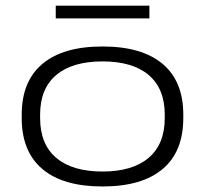

<svg xmlns="http://www.w3.org/2000/svg" viewBox="-20 -660 740 694"><path d="M350.5 14Q207.5 14 133 -49.2Q58.5 -112.5 58.5 -233V-246Q58.5 -366 133.2 -429Q208 -492 350.5 -492Q493 -492 567.8 -429Q642.5 -366 642.5 -246V-233Q642.5 -112 567.8 -49Q493 14 350.5 14ZM350.5 -40Q459 -40 517.2 -89.5Q575.5 -139 575.5 -233V-246Q575.5 -339.5 517.5 -388.8Q459.5 -438 350.5 -438Q241.5 -438 183.2 -388.8Q125 -339.5 125 -246V-233Q125 -139 183.2 -89.5Q241.5 -40 350.5 -40ZM181.5 -593.5V-639.5H520V-593.5Z"/></svg>

Font: Anek Latin Expanded Light
Style: Regular
Weight: 300
Width: 7
Designer: Yesha Goshar
Foundry: Ek Type
Version: Version 1.003